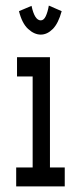

<svg xmlns="http://www.w3.org/2000/svg" viewBox="-20 -668 290 688"><path d="M38 0V-68H97V-394H41V-463H159V-68H212V0ZM155 -648 201 -628Q189 -584 169 -564Q149 -544 126 -544Q103 -544 81 -564Q59 -584 48 -628L93 -647Q104 -595 126 -595Q137 -595 144 -610Q151 -625 155 -648Z"/></svg>

Font: Inconsolata UltraCondensed SemiBold
Style: Regular
Weight: 600
Width: 1
Monospace: yes
Designer: Raph Levien, Cyreal, Brenton Simpson
Foundry: Raph Levien, Cyreal, Google
Version: Version 3.001; ttfautohint (v1.8.2.53-6de2)